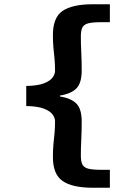

<svg xmlns="http://www.w3.org/2000/svg" viewBox="-20 -728 640 900"><path d="M415 152Q319 152 273.5 120.5Q228 89 228 8Q228 -27 230.5 -52.5Q233 -78 235.5 -102.5Q238 -127 238 -159Q238 -176 226 -192Q214 -208 185 -219Q156 -230 103 -231V-325Q156 -326 185 -337Q214 -348 226 -364Q238 -380 238 -397Q238 -429 235.5 -453.5Q233 -478 230.5 -503.5Q228 -529 228 -564Q228 -646 273.5 -677Q319 -708 415 -708H495V-624H456Q416 -624 395 -619Q374 -614 366.5 -599.5Q359 -585 359 -558Q359 -519 361 -481Q363 -443 363 -398Q363 -340 339 -314.5Q315 -289 261 -280V-276Q315 -267 339 -241.5Q363 -216 363 -158Q363 -114 361 -75.5Q359 -37 359 2Q359 29 366.5 43.5Q374 58 395 63Q416 68 456 68H495V152Z"/></svg>

Font: Source Code Pro ExtraBold
Style: Regular
Weight: 800
Monospace: yes
Designer: Paul D. Hunt, Teo Tuominen
Foundry: Adobe Systems Incorporated
Version: Version 1.018;hotconv 1.0.116;makeotfexe 2.5.65601